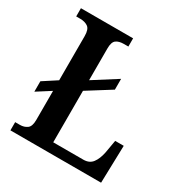

<svg xmlns="http://www.w3.org/2000/svg" viewBox="-166 -843 930 972"><g transform="rotate(30 299.5 -357.0)"><path d="M29 0V-48H57Q81 -48 98.5 -60.5Q116 -73 116 -111V-281L36 -230V-291L116 -343V-601Q116 -641 98 -653.5Q80 -666 53 -666H29V-714H334V-666H308Q279 -666 263 -654Q247 -642 247 -605V-419L384 -506V-443L247 -357V-56H423Q458 -56 476 -80Q494 -104 502 -144L515 -219H565L559 0Z"/></g></svg>

Font: Noto Serif Georgian SemiCondensed SemiBold
Style: Regular
Weight: 600
Width: 4
Designer: Monotype Design Team, Akaki Razmadze
Foundry: Google LLC
Version: Version 2.003; ttfautohint (v1.8.4.7-5d5b)